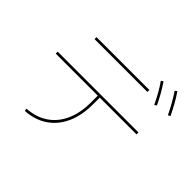

<svg xmlns="http://www.w3.org/2000/svg" viewBox="-193 -1090 1385 1385"><g transform="rotate(45 500.0 -397.5)"><path d="M902 -428V-408H78V-428ZM212 42 210 22Q303 16 369.5 -29Q436 -74 471.5 -153Q507 -232 507 -340V-420H527V-340Q527 -226 489 -142.5Q451 -59 380.5 -11.5Q310 36 212 42ZM741 -700V-680H202V-700ZM842 -649Q823 -689 801 -728.5Q779 -768 753 -805L769 -817Q795 -779 817.5 -739Q840 -699 859 -659ZM965 -665Q945 -706 922.5 -746.5Q900 -787 874 -825L890 -837Q917 -798 939.5 -757Q962 -716 982 -675Z"/></g></svg>

Font: Murecho Thin
Style: Regular
Weight: 100
Designer: Neil Summerour
Foundry: Positype
Version: Version 1.010